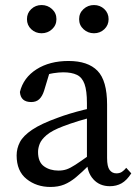

<svg xmlns="http://www.w3.org/2000/svg" viewBox="-20 -729 548 762"><path d="M353 -597Q329 -597 311.5 -613Q294 -629 294 -653Q294 -677 311.5 -693Q329 -709 353 -709Q377 -709 394 -693Q411 -677 411 -653Q411 -629 394 -613Q377 -597 353 -597ZM145 -597Q121 -597 104 -613Q87 -629 87 -653Q87 -677 104 -693Q121 -709 145 -709Q169 -709 186.5 -693Q204 -677 204 -653Q204 -629 186.5 -613Q169 -597 145 -597ZM46 -112Q46 -140 59 -165Q72 -190 107.5 -214Q143 -238 210 -262Q231 -270 257.5 -278Q284 -286 312 -293Q340 -300 365 -304V-268Q331 -261 292.5 -249Q254 -237 231 -228Q186 -211 165 -193Q144 -175 137.5 -158Q131 -141 131 -126Q131 -86 154.5 -69Q178 -52 212 -52Q230 -52 244.5 -57Q259 -62 279 -75Q299 -88 330 -110L350 -125L364 -104L335 -75Q305 -45 281.5 -25.5Q258 -6 234.5 3.5Q211 13 180 13Q125 13 85.5 -18.5Q46 -50 46 -112ZM325 -92V-320Q325 -369 315.5 -395.5Q306 -422 285 -432Q264 -442 231 -442Q214 -442 191.5 -438.5Q169 -435 141 -424L181 -455L155 -369Q148 -347 136 -335.5Q124 -324 104 -324Q62 -324 59 -364Q73 -421 125 -454Q177 -487 252 -487Q329 -487 367 -448Q405 -409 405 -314V-102Q405 -68 415 -54.5Q425 -41 442 -41Q455 -41 464 -47Q473 -53 481 -63L501 -41Q483 -13 462.5 -1.5Q442 10 416 10Q375 10 350 -18Q325 -46 325 -92Z"/></svg>

Font: Adobe Variable Font Prototype
Style: Regular
Weight: 389
Designer: Frank Grießhammer
Foundry: Adobe
Version: Version 1.004;hotconv 1.0.113;makeotfexe 2.5.65598